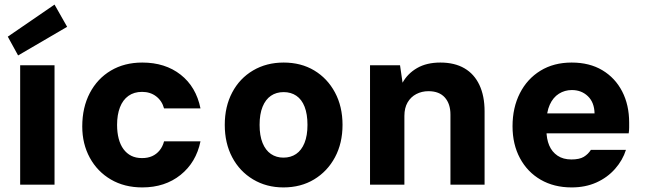

<svg xmlns="http://www.w3.org/2000/svg" viewBox="-20 -806 2815 838"><path d="M68 0V-521H218V0ZM59 -564 14 -646 218 -786 273 -689Z M601 12Q523 12 464 -22.5Q405 -57 372 -117.5Q339 -178 339 -254Q339 -337 372 -400Q405 -463 464 -498Q523 -533 601 -533Q701 -533 768.5 -480Q836 -427 855 -333H696Q687 -366 661.5 -385.5Q636 -405 600 -405Q565 -405 540.5 -387.5Q516 -370 503.5 -337.5Q491 -305 491 -261Q491 -228 498 -201Q505 -174 519 -155Q533 -136 553 -126Q573 -116 600 -116Q625 -116 644 -124.5Q663 -133 676.5 -149.5Q690 -166 696 -189H855Q836 -97 768 -42.5Q700 12 601 12Z M1217 12Q1143 12 1084.5 -23Q1026 -58 993.5 -119.5Q961 -181 961 -261Q961 -341 993.5 -402.5Q1026 -464 1084.5 -498.5Q1143 -533 1218 -533Q1294 -533 1351.5 -498.5Q1409 -464 1442 -402.5Q1475 -341 1475 -261Q1475 -181 1442 -119.5Q1409 -58 1351 -23Q1293 12 1217 12ZM1217 -118Q1249 -118 1272.5 -134Q1296 -150 1309 -182Q1322 -214 1322 -261Q1322 -308 1309.5 -340Q1297 -372 1273.5 -388Q1250 -404 1218 -404Q1186 -404 1162.5 -388Q1139 -372 1126 -340Q1113 -308 1113 -261Q1113 -214 1126 -182Q1139 -150 1162.5 -134Q1186 -118 1217 -118Z M1595 0V-521H1726L1737 -445Q1759 -485 1800.5 -509Q1842 -533 1902 -533Q1964 -533 2007 -508Q2050 -483 2072.5 -435Q2095 -387 2095 -320V0H1946V-306Q1946 -353 1921.5 -380.5Q1897 -408 1850 -408Q1821 -408 1797 -395.5Q1773 -383 1759 -359Q1745 -335 1745 -300V0Z M2475 12Q2398 12 2340 -21.5Q2282 -55 2249.5 -115.5Q2217 -176 2217 -255Q2217 -336 2249 -399Q2281 -462 2339 -497.5Q2397 -533 2475 -533Q2553 -533 2609 -499.5Q2665 -466 2695.5 -407Q2726 -348 2726 -271Q2726 -261 2726 -249Q2726 -237 2724 -224H2323V-311H2575Q2574 -359 2546 -386Q2518 -413 2476 -413Q2445 -413 2419.5 -397Q2394 -381 2379.5 -349Q2365 -317 2365 -268V-238Q2365 -200 2377 -171.5Q2389 -143 2413.5 -126.5Q2438 -110 2474 -110Q2509 -110 2528 -121.5Q2547 -133 2559 -152H2712Q2698 -107 2664.5 -69Q2631 -31 2583 -9.5Q2535 12 2475 12Z"/></svg>

Font: DM Sans 10pt Black
Style: Regular
Weight: 900
Version: Version 4.004;gftools[0.9.30]